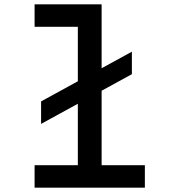

<svg xmlns="http://www.w3.org/2000/svg" viewBox="-20 -868 790 888"><path d="M450 -848V-104H650V0H140V-104H340V-744H140V-848ZM170 -399 590 -629V-525L170 -295Z"/></svg>

Font: Martian Mono Custom sWd Rg
Style: Regular
Weight: 400
Width: 6
Monospace: yes
Designer: Alex Havermale
Foundry: Evil Martians
Version: Version 1.000